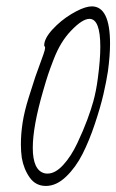

<svg xmlns="http://www.w3.org/2000/svg" viewBox="-20 -641 373 615"><path d="M49.8 -135.3Q46.9 -156.2 46.9 -178.2Q46.9 -212.4 52.5 -248.5Q58.1 -284.7 72.3 -329.8Q86.4 -375 93.3 -395.3Q100.1 -415.5 119.1 -466.8Q124.5 -482.4 124.5 -487.8Q124.5 -490.7 123 -492.4Q121.6 -494.1 121.6 -495.6Q121.6 -517.6 147.9 -546.4Q174.3 -575.2 207.8 -595.5Q241.2 -615.7 263.7 -619.6Q270.5 -620.6 273.9 -620.6Q332.5 -620.6 332.5 -501Q332.5 -463.4 325.7 -412.6Q320.8 -380.4 311.3 -339.1Q301.8 -297.9 283.9 -244.4Q266.1 -190.9 244.4 -147.9Q222.7 -105 191.7 -75.2Q160.6 -45.4 127 -45.4Q94.2 -45.4 75.2 -72.3Q56.2 -99.1 49.8 -135.3ZM293.5 -391.1Q301.3 -449.7 301.3 -491.2Q301.3 -580.6 266.6 -580.6Q243.7 -580.6 207.5 -542.5Q190.9 -525.4 177 -502.7Q163.1 -480 151.6 -450.2Q140.1 -420.4 134 -402.1Q127.9 -383.8 118.2 -350.1Q85 -235.8 85 -167.5Q85 -95.2 123 -85.9Q126.5 -85 132.3 -85Q157.2 -85 182.6 -112.8Q208 -140.6 227.5 -182.1Q247.1 -223.6 259.5 -257.3Q272 -291 278.8 -315.9Q288.1 -349.1 293.5 -391.1Z"/></svg>

Font: Sintesa 2
Style: 2
Weight: 400
Version: Version 001.000